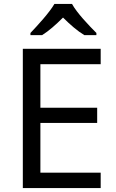

<svg xmlns="http://www.w3.org/2000/svg" viewBox="-20 -964 596 984"><path d="M349 -944H259C233 -899 173 -834 136 -795V-784H196C231 -806 267 -838 303 -874C339 -838 377 -805 412 -784H474V-795C436 -833 373 -899 349 -944ZM496 0V-79H187V-334H478V-412H187V-635H496V-714H97V0Z"/></svg>

Font: Noto Sans Arabic UI
Style: Regular
Weight: 400
Designer: Monotype Design Team, Nadine Chahine and Nizar Qandah
Foundry: Monotype Imaging Inc.
Version: Version 2.010